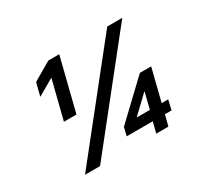

<svg xmlns="http://www.w3.org/2000/svg" viewBox="-134 -890 1198 1105"><g transform="rotate(-30 465.5 -337.5)"><path d="M190.8 -325 255 -580.8 146.7 -518.3H145L166.7 -603.3L289.2 -675H361.7L274.2 -325ZM616.7 0 635 -71.7H461.7L475 -126.7L710 -350H785L731.7 -136.7H775L760 -71.7H715.8L697.5 0ZM565.8 -136.7H653.3L680 -243.3H677.5ZM143.3 0 680.8 -675H780.8L243.3 0Z"/></g></svg>

Font: Funnel Sans SemiBold
Style: Italic
Weight: 600
Italic angle: -14.036°
Designer: NORD ID, Kristian Moeller
Foundry: Dicotype
Version: Version 1.000